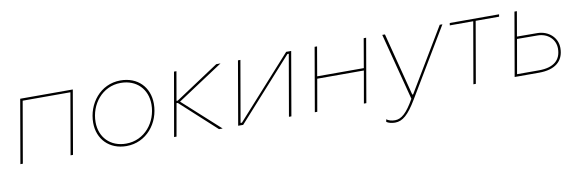

<svg xmlns="http://www.w3.org/2000/svg" viewBox="-51 -939 4671 1549"><g transform="rotate(-10 2284.5 -165.0)"><path d="M51 0H71L158 -501H549L462 0H482L572 -520H141Z M920 5C1084 5 1196 -135 1196 -294C1196 -429 1104 -525 962 -525C796 -525 687 -381 687 -226C687 -91 781 5 920 5ZM921 -15C791 -15 707 -104 707 -228C707 -374 810 -505 961 -505C1091 -505 1176 -416 1176 -292C1176 -146 1073 -15 921 -15Z M1310 0H1330L1377 -266H1387L1678 0H1708L1407 -273L1782 -520H1747L1390 -284H1380L1421 -520H1401Z M1835 0H1876L2327 -501H2338L2251 0H2271L2361 -520H2320L1869 -19H1858L1945 -520H1925Z M2955 -520 2914 -282H2532L2573 -520H2553L2463 0H2483L2529 -263H2911L2865 0H2885L2975 -520Z M3087 195C3149 195 3198 152 3266 38L3600 -520H3578L3269 -4H3262L3129 -520H3107L3249 28C3189 134 3143 176 3090 176C3061 176 3038 169 3020 156L3017 177C3034 188 3058 195 3087 195Z M3657 -501H3849L3762 0H3782L3869 -501H4061L4064 -520H3660Z M4100 0H4300C4428 0 4504 -56 4504 -167C4504 -253 4433 -316 4342 -317L4175 -318L4210 -520H4190ZM4123 -19 4172 -299 4339 -298C4423 -298 4484 -242 4484 -166C4484 -71 4423 -19 4303 -19Z"/></g></svg>

Font: Fixel Display Thin
Style: Italic
Weight: 100
Italic angle: -10°
Designer: AlfaBravo + MacPaw
Foundry: Kyrylo Tkachov, Marchela Mozhyna, Serhii Makarenko, Maria Weinstein, Zakhar Kryvoshyya
Version: Version 1.210;Glyphs 3.2 (3217)